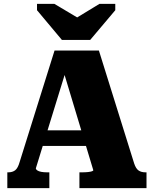

<svg xmlns="http://www.w3.org/2000/svg" viewBox="-20 -976 798 996"><path d="M301 -769H448L578 -923V-956H496L335 -858L425 -859L262 -956H172V-923ZM177 -300H448L453 -219H173ZM297 -647 325 -619 166 -103Q166 -97 173.5 -92Q181 -87 194 -84.5Q207 -82 225 -82H236V0H18V-82H23Q45 -82 59 -93Q73 -104 82 -136L263 -714H493L676 -128Q685 -101 699 -91.5Q713 -82 735 -82H740V0H392V-82H405Q423 -82 436.5 -83.5Q450 -85 457 -87.5Q464 -90 464 -93Z"/></svg>

Font: Roboto Serif 20pt ExtraBold
Style: Regular
Weight: 800
Version: Version 1.008